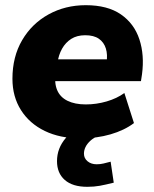

<svg xmlns="http://www.w3.org/2000/svg" viewBox="-20 -523 596 741"><path d="M291 11Q212 11 153 -17.5Q94 -46 61 -98Q28 -150 28 -219Q28 -304 65.5 -368Q103 -432 167.5 -467.5Q232 -503 311 -503Q395 -503 446.5 -467.5Q498 -432 518 -371Q538 -310 528 -236L524 -210H173L185 -294H407L391 -281Q396 -312 388.5 -336Q381 -360 361.5 -373.5Q342 -387 309 -387Q277 -387 255 -373Q233 -359 219.5 -335Q206 -311 202 -281L195 -242Q189 -203 200.5 -175.5Q212 -148 240.5 -134Q269 -120 311 -120Q352 -120 391.5 -131.5Q431 -143 460 -164L497 -48Q460 -20 406.5 -4.5Q353 11 291 11ZM317 198Q260 198 230 171.5Q200 145 200 99Q200 49 234 9.5Q268 -30 320 -48L363 0Q342 8 329 20Q316 32 310 44.5Q304 57 304 70Q304 88 318 99.5Q332 111 353 111Q367 111 379.5 108Q392 105 407 101L419 182Q387 190 365 194Q343 198 317 198Z"/></svg>

Font: Nunito Sans 12pt Black
Style: Italic
Weight: 900
Italic angle: -9°
Designer: Vernon Adams
Foundry: Vernon Adams
Version: Version 3.101;gftools[0.9.27]